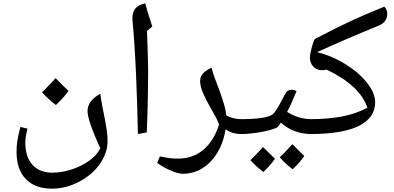

<svg xmlns="http://www.w3.org/2000/svg" viewBox="-20 -800 2380 1160"><path d="M394 -251.5Q369.1 -213.9 317.9 -165.5Q265.6 -206.1 233.9 -242.2Q283.7 -291 315.9 -328.1Q354.5 -286.1 394 -251.5ZM293 339.8Q192.4 339.8 136.2 282Q80.1 224.1 80.1 119.1Q80.1 82.5 84.2 54.9Q88.4 27.3 103 -33.2L146 -22.9Q132.8 27.3 132.8 61Q132.8 147.9 176 195.6Q219.2 243.2 295.9 243.2Q352.1 243.2 411.9 224.1Q471.7 205.1 519 170.9Q566.4 136.7 585.9 96.2Q508.8 -72.8 508.8 -128.9Q508.8 -190.4 585.9 -233.9Q591.3 -192.4 598.9 -154.5Q606.4 -116.7 613.3 -81.5Q620.1 -46.4 625 -13.4Q629.9 19.5 629.9 51.8Q629.9 122.6 584.7 188.5Q539.6 254.4 459.5 297.1Q379.4 339.8 293 339.8Z M868.2 -612.8Q875 -414.6 875 -381.8Q875 -196.3 866.7 0L813 9.8Q810.5 -153.3 802.2 -343Q793.9 -532.7 780.8 -674.8L779.8 -690.9Q779.8 -727.5 798.6 -749.5Q817.4 -771.5 857.9 -779.8Q869.1 -735.4 878.9 -706.1L899.9 -640.1Z M1439 9.8Q1383.3 9.8 1342.8 -19Q1323.7 101.6 1252.7 175.8Q1181.6 250 1083.5 250Q1057.1 250 1011 230.2Q964.8 210.4 929.7 184.1L945.8 145Q986.8 153.3 1008.8 155.8Q1030.8 158.2 1056.6 158.2Q1144.5 158.2 1207.8 105.7Q1271 53.2 1303.7 -47.9Q1293 -74.7 1282.7 -94.2Q1272.5 -113.8 1248 -156.2Q1226.1 -192.9 1207.5 -236.1Q1189 -279.3 1189 -309.1Q1189 -338.9 1207.3 -357.2Q1225.6 -375.5 1257.8 -391.1Q1265.1 -360.8 1279.1 -324.5Q1293 -288.1 1306.9 -250Q1320.8 -211.9 1332.3 -174.1Q1343.8 -136.2 1346.7 -103Q1387.7 -80.1 1439 -80.1Q1448.7 -80.1 1448.7 -69.8V0Q1448.7 9.8 1439 9.8Z M1742.7 -257.8Q1759.8 -257.8 1771.5 -249Q1737.3 -166 1714.8 -124Q1784.2 -80.1 1862.8 -80.1Q1872.6 -80.1 1872.6 -69.8V0Q1872.6 9.8 1862.8 9.8Q1753.4 9.8 1676.8 -59.1L1667.5 -45.4L1657.7 -33.2Q1650.4 -25.4 1613.3 -14.9Q1576.2 -4.4 1527.6 2.7Q1479 9.8 1428.7 9.8Q1418.9 9.8 1418.9 0V-69.8Q1418.9 -80.1 1428.7 -80.1Q1585 -80.1 1623.5 -106.9Q1636.2 -115.2 1651.1 -138.4Q1666 -161.6 1686 -200.7L1706.5 -238.8Q1717.3 -257.8 1742.7 -257.8ZM1641.1 159.2Q1614.3 198.7 1571.3 239.3Q1522.9 202.1 1493.2 167.5Q1516.1 146.5 1569.3 88.4Q1579.6 99.6 1641.1 159.2ZM1818.4 142.6Q1792 181.2 1748 222.7Q1702.1 187.5 1670.4 150.4Q1690.9 131.8 1746.1 71.3Q1756.8 83 1818.4 142.6Z M1852.5 9.8Q1842.8 9.8 1842.8 0V-69.8Q1842.8 -80.1 1852.5 -80.1Q1960 -80.1 2044.4 -95.9Q2128.9 -111.8 2199.7 -148.9Q2155.8 -282.7 1952.6 -379.9Q1941.9 -376 1924.3 -376Q1894 -376 1873.3 -397.5Q1852.5 -418.9 1852.5 -452.1Q1852.5 -474.1 1864.5 -517.6Q1876.5 -561 1883.3 -564.9Q2021 -636.7 2102.8 -674.6Q2184.6 -712.4 2301.8 -759.8Q2311 -752 2315.4 -739.3Q2319.8 -726.6 2319.8 -715.3L2318.8 -705.1Q2313 -663.6 2269.5 -646Q2062 -561 1895.5 -484.9Q1985.4 -462.9 2067.6 -411.9Q2149.9 -360.8 2198.2 -298.8Q2246.6 -236.8 2246.6 -183.1Q2246.6 -88.4 2148.4 -39.3Q2050.3 9.8 1852.5 9.8Z"/></svg>

Font: Droid Persian Naskh
Style: Regular
Weight: 400
Designer: Pascal Zoghbi
Foundry: Ascender Corporation
Version: Version 1.00